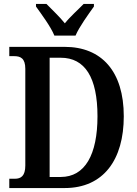

<svg xmlns="http://www.w3.org/2000/svg" viewBox="-20 -951 694 971"><path d="M255 -771H362C381 -816 428 -880 455 -918V-931H403C376 -903 334 -866 308 -833C282 -866 242 -903 215 -931H162V-918C189 -880 237 -816 255 -771ZM27 0H307C504 0 606 -144 606 -363C606 -590 494 -714 307 -714H27V-667H52C84 -667 108 -656 108 -603V-114C108 -61 86 -47 55 -47H27ZM287 -56H231V-659H287C410 -659 473 -559 473 -363C473 -169 410 -56 287 -56Z"/></svg>

Font: Noto Serif Armenian Condensed SemiBold
Style: Regular
Weight: 600
Width: 3
Designer: Monotype Design Team
Foundry: Monotype Imaging Inc.
Version: Version 2.008